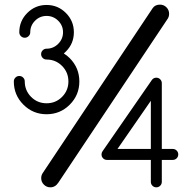

<svg xmlns="http://www.w3.org/2000/svg" viewBox="-20 -801 821 821"><path d="M664.1 -781.2Q680.2 -781.2 691.7 -769.8Q703.1 -758.3 703.1 -742.2Q703.1 -730.5 697.3 -721.2L229.5 -20Q216.3 0 195.3 0Q179.2 0 167.7 -11.5Q156.2 -22.9 156.2 -39.1Q156.2 -50.8 162.1 -60.1L632.8 -766.1Q643.1 -781.2 664.1 -781.2ZM625 -164.1V-370.1L482.4 -164.1ZM437.5 -117.2Q427.7 -117.2 420.9 -124Q414.1 -130.9 414.1 -140.6Q414.1 -148.4 418.5 -154.3L629.4 -459Q630.4 -460.4 631.8 -461.9Q638.7 -468.8 648.4 -468.8Q658.2 -468.8 665 -461.9Q671.9 -455.1 671.9 -445.3V-164.1H718.8Q728.5 -164.1 735.4 -157.2Q742.2 -150.4 742.2 -140.6Q742.2 -130.9 735.4 -124Q728.5 -117.2 718.8 -117.2H671.9V-23.4Q671.9 -13.7 665 -6.8Q658.2 0 648.4 0Q638.7 0 631.8 -6.8Q625 -13.7 625 -23.4V-117.2ZM179.2 -546.4Q169.4 -546.4 162.6 -553.2Q155.8 -560.1 155.8 -569.8Q155.8 -579.1 162.6 -585.9Q169.4 -592.8 179.2 -592.8Q208 -592.8 228.8 -613.5Q249.5 -634.3 249.5 -663.1Q249.5 -691.9 228.8 -712.4Q208 -732.9 179.2 -732.9Q150.4 -732.9 129.9 -712.4Q109.4 -691.9 109.4 -663.1Q109.4 -653.3 102.3 -646.5Q95.2 -639.6 85.9 -639.6Q76.2 -639.6 69.3 -646.5Q62.5 -653.3 62.5 -663.1Q62.5 -711.4 96.7 -745.6Q130.9 -779.8 179.2 -779.8Q227.5 -779.8 261.7 -745.6Q295.9 -711.4 295.9 -663.1Q295.9 -614.7 261.7 -580.6Q257.3 -576.2 252.9 -572.3Q266.6 -564 278.3 -552.2Q319.3 -510.7 319.3 -452.6Q319.3 -394.5 278.3 -353.5Q237.3 -312.5 179.2 -312.5Q121.1 -312.5 80.1 -353.5Q39.1 -394.5 39.1 -452.6Q39.1 -462.4 45.9 -469.2Q52.7 -476.1 62.5 -476.1Q72.3 -476.1 79.1 -469.2Q85.9 -462.4 85.9 -452.6Q85.9 -414.1 113 -386.7Q140.1 -359.4 179.2 -359.4Q218.3 -359.4 245.4 -386.7Q272.5 -414.1 272.5 -452.6Q272.5 -491.7 245.4 -519Q218.3 -546.4 179.2 -546.4Z"/></svg>

Font: Comfortaa
Style: Regular
Weight: 400
Designer: Johan Aakerlund - aajohan
Foundry: Johan Aakerlund
Version: Version 2.004 2013